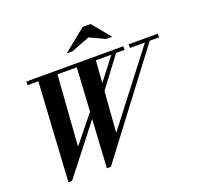

<svg xmlns="http://www.w3.org/2000/svg" viewBox="-163 -1157 1393 1347"><g transform="rotate(-20 534.0 -484.0)"><path d="M433 11 559 -203 968 -734H1004L440 11ZM143 11 273 -202 466 -441 489 -423 150 11ZM123 11 168 -744H311L272 -206H276L149 11ZM410 11 455 -744H598L557 -205H561L436 11ZM87 -727V-754H811V-727ZM551 -466 529 -490 719 -736H754ZM851 -727V-754H1068V-727ZM421 -843 590 -979H649L761 -843H716L602 -896L465 -843Z"/></g></svg>

Font: Libre Bodoni Medium
Style: Italic
Weight: 500
Italic angle: -13°
Designer: Pablo Impallari, Rodrigo Fuenzalida
Foundry: Impallari Type
Version: Version 2.005;gftools[0.9.23]